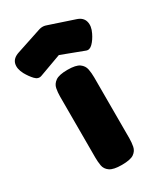

<svg xmlns="http://www.w3.org/2000/svg" viewBox="-253 -803 761 888"><g transform="rotate(-30 127.0 -359.5)"><path d="M127 9Q82 9 63 -4.5Q44 -18 40.5 -39Q37 -60 37 -82V-408Q37 -430 41 -450.5Q45 -471 64 -484.5Q83 -498 128 -498Q173 -498 191.5 -484.5Q210 -471 214 -450Q218 -429 218 -406V-81Q218 -59 214 -38Q210 -17 191.5 -4Q173 9 127 9ZM128 -728Q136 -728 142.5 -726Q149 -724 152 -723L281 -680Q313 -670 320 -644Q327 -618 311 -586Q298 -559 281 -542Q264 -525 247 -532L128 -577L10 -534Q-9 -527 -25.5 -544.5Q-42 -562 -56 -587Q-73 -619 -66.5 -644Q-60 -669 -27 -680L103 -723Q105 -724 112.5 -726Q120 -728 128 -728Z"/></g></svg>

Font: Fredoka SemiExpanded
Style: Bold
Weight: 700
Width: 6
Designer: Ben Nathan
Foundry: Milena B. Brandão, Ben Nathan
Version: Version 2.001